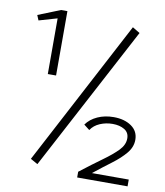

<svg xmlns="http://www.w3.org/2000/svg" viewBox="-84 -754 768 893"><g transform="rotate(10 300.0 -307.0)"><path d="M123 -380V-643L37 -618L27 -642L132 -684H162V-380ZM148 41 114 22 475 -663 510 -642ZM341 70V43Q399 -2 443.5 -34Q488 -66 513.5 -92.5Q539 -119 539 -149Q539 -177 516.5 -190.5Q494 -204 461 -204Q429 -204 401 -192Q373 -180 358 -157L331 -178Q350 -205 384 -220.5Q418 -236 460 -236Q511 -236 544 -213Q577 -190 577 -149Q577 -115 552.5 -85.5Q528 -56 488.5 -26.5Q449 3 405 38H579V70Z"/></g></svg>

Font: Inconsolata Expanded Light
Style: Regular
Weight: 300
Width: 7
Monospace: yes
Designer: Raph Levien, Cyreal, Brenton Simpson
Foundry: Raph Levien, Cyreal, Google
Version: Version 3.001; ttfautohint (v1.8.2.53-6de2)